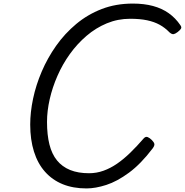

<svg xmlns="http://www.w3.org/2000/svg" viewBox="-20 -1035 1034 1074"><path d="M464 19Q389 19 331 -4.5Q273 -28 232 -74Q191 -120 170 -187Q149 -254 149 -338Q149 -407 165 -483Q181 -559 213.5 -635Q246 -711 294 -779Q342 -847 406 -900.5Q470 -954 549 -984.5Q628 -1015 723 -1015Q786 -1015 836 -1001.5Q886 -988 924 -961Q962 -934 989 -894Q997 -883 992.5 -875Q988 -867 974 -856Q961 -846 951.5 -844Q942 -842 928 -854Q903 -880 873 -896.5Q843 -913 803 -921.5Q763 -930 708 -930Q639 -930 577.5 -904.5Q516 -879 464 -834.5Q412 -790 371 -733Q330 -676 301.5 -611Q273 -546 258 -480Q243 -414 243 -353Q243 -281 256.5 -227Q270 -173 299 -137.5Q328 -102 372.5 -84Q417 -66 478 -66Q520 -66 559 -80Q598 -94 635 -119.5Q672 -145 709 -181Q746 -217 784 -261Q795 -273 806.5 -268Q818 -263 829 -252Q842 -239 843.5 -229.5Q845 -220 834 -205Q768 -118 701.5 -69Q635 -20 574.5 -0.5Q514 19 464 19Z"/></svg>

Font: Playwrite NZ
Style: Regular
Weight: 400
Designer: Veronika Burian, José Scaglione
Foundry: TypeTogether
Version: Version 1.002